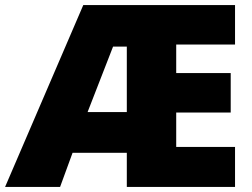

<svg xmlns="http://www.w3.org/2000/svg" viewBox="-25 -734 991 754"><path d="M898 0H473V-134H260L211 0H-5L302 -714H898V-559H667V-447H881V-292H667V-157H898ZM319 -294H473V-551H419Z"/></svg>

Font: Noto Sans Meetei Mayek Black
Style: Regular
Weight: 900
Designer: Monotype Design Team and Neelakash Kshetrimayum
Foundry: Monotype Imaging Inc.
Version: Version 2.002; ttfautohint (v1.8.4.7-5d5b)